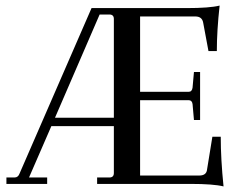

<svg xmlns="http://www.w3.org/2000/svg" viewBox="-20 -659 861 688"><path d="M3 0V-23H32Q45 -23 50 -37L308 -630H648Q731 -630 767 -639Q757 -549 757 -476H727L708 -578Q704 -600 680 -600H482V-330H656Q668 -330 670 -345L675 -401H697V-229H675L670 -286Q668 -300 656 -300H482V-30H694Q720 -30 722 -52L741 -169H771Q771 -89 781 9Q745 0 662 0H328V-23H372Q388 -23 388 -39V-207H164L84 -23H149V0ZM372 -607H337L177 -237H388V-591Q388 -607 372 -607Z"/></svg>

Font: Arapey
Style: Regular
Weight: 400
Designer: Eduardo Rodriguez Tunni
Foundry: Eduardo Rodriguez Tunni
Version: Version 4.000